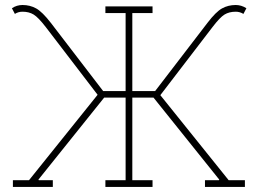

<svg xmlns="http://www.w3.org/2000/svg" viewBox="-20 -736 1026 756"><path d="M30.8 0V-26.4H94.2L364.3 -362.8L160.6 -628.9Q130.9 -667.5 112.5 -678.7Q94.2 -689.9 68.8 -689.9Q51.8 -689.9 38.6 -681.2L26.9 -703.6Q45.9 -716.3 68.8 -716.3Q98.1 -716.3 122.3 -702.9Q146.5 -689.5 180.2 -646L386.2 -377.4H474.6V-684.6H395V-710.9H580.6V-684.6H501V-377.4H590.8L796.9 -646Q830.1 -689.5 854.2 -702.9Q878.4 -716.3 908.2 -716.3Q930.2 -716.3 950.2 -703.6L938.5 -681.2Q924.3 -689.9 908.2 -689.9Q882.3 -689.9 864 -678.7Q845.7 -667.5 816.4 -628.9L611.3 -361.3L880.4 -26.4H944.3V0H787.1V-26.4H841.8L843.3 -28.8L584.5 -351.6H501V-26.4H580.6V0H395V-26.4H474.6V-351.6H390.1L131.3 -28.8L132.8 -26.4H188V0Z"/></svg>

Font: Roboto Slab Thin
Style: Regular
Weight: 100
Designer: Google
Version: Version 2.000; ttfautohint (v1.8.1.43-b0c9)